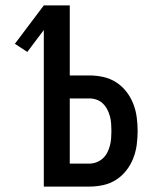

<svg xmlns="http://www.w3.org/2000/svg" viewBox="-20 -690 590 710"><path d="M142 0V-579L81 -498L35 -528L142 -670H238V-411H310Q336 -411 361.5 -405.5Q387 -400 409 -386Q431 -372 447 -351.5Q463 -331 472.5 -307Q482 -283 485.5 -257Q489 -231 489 -206Q489 -180 485.5 -154Q482 -128 472.5 -104Q463 -80 447 -59.5Q431 -39 409 -25Q387 -11 361.5 -5.5Q336 0 310 0ZM238 -85H310Q324 -85 337 -90Q350 -95 360 -104Q370 -113 376.5 -125.5Q383 -138 386.5 -151.5Q390 -165 391 -178.5Q392 -192 392 -206Q392 -219 391 -233Q390 -247 386.5 -260Q383 -273 376.5 -285.5Q370 -298 360 -307.5Q350 -317 337 -321.5Q324 -326 310 -326H238Z"/></svg>

Font: Lode Dark
Style: Bold
Weight: 700
Monospace: yes
Designer: Belleve Invis
Foundry: Belleve Invis
Version: Version 29.2.0; ttfautohint (v1.8.3)